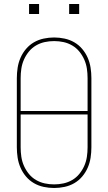

<svg xmlns="http://www.w3.org/2000/svg" viewBox="-20 -930 540 958"><path d="M250 8Q224 8 198 2.5Q172 -3 149.5 -16Q127 -29 110 -49Q93 -69 82.5 -93Q72 -117 68 -143Q64 -169 64 -195V-540Q64 -566 68 -592Q72 -618 82.5 -642Q93 -666 110 -686Q127 -706 149.5 -719Q172 -732 198 -737.5Q224 -743 250 -743Q276 -743 302 -737.5Q328 -732 350.5 -719Q373 -706 390 -686Q407 -666 417.5 -642Q428 -618 432 -592Q436 -566 436 -540V-195Q436 -169 432 -143Q428 -117 417.5 -93Q407 -69 390 -49Q373 -29 350.5 -16Q328 -3 302 2.5Q276 8 250 8ZM417 -376V-540Q417 -564 413.5 -587.5Q410 -611 400.5 -632.5Q391 -654 376 -672.5Q361 -691 340.5 -703Q320 -715 297 -720Q274 -725 250 -725Q226 -725 203 -720Q180 -715 159.5 -703Q139 -691 124 -672.5Q109 -654 99.5 -632.5Q90 -611 86.5 -587.5Q83 -564 83 -540V-376ZM250 -10Q274 -10 297 -15Q320 -20 340.5 -32Q361 -44 376 -62.5Q391 -81 400.5 -102.5Q410 -124 413.5 -147.5Q417 -171 417 -195V-359H83V-195Q83 -171 86.5 -147.5Q90 -124 99.5 -102.5Q109 -81 124 -62.5Q139 -44 159.5 -32Q180 -20 203 -15Q226 -10 250 -10ZM325 -860V-910H375V-860ZM125 -860V-910H175V-860Z"/></svg>

Font: Iosevka SS04 Thin
Style: Regular
Weight: 100
Monospace: yes
Designer: Belleve Invis
Foundry: Belleve Invis
Version: Version 19.0.0; ttfautohint (v1.8.4)